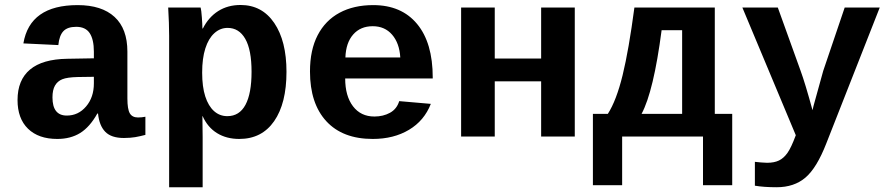

<svg xmlns="http://www.w3.org/2000/svg" viewBox="-20 -559 3641 786"><path d="M214.4 9.8Q137.7 9.8 94.7 -32Q51.8 -73.7 51.8 -149.4Q51.8 -231.4 102.8 -274.2Q153.8 -316.9 255.4 -318.4L364.3 -320.3V-347.2Q364.3 -397.5 347.2 -423.3Q330.1 -449.2 292 -449.2Q256.3 -449.2 239.5 -431.4Q222.7 -413.6 218.8 -374.5L75.7 -381.3Q102.1 -538.1 297.9 -538.1Q396.5 -538.1 449 -489.7Q501.5 -441.4 501.5 -347.7V-156.2Q501.5 -111.8 511.5 -95Q521.5 -78.1 544.9 -78.1Q560.5 -78.1 575.2 -81.1V-6.8Q563 -3.9 553.2 -1.5Q543.5 1 533.7 2.4Q523.9 3.9 512.9 4.9Q502 5.9 487.3 5.9Q435.5 5.9 410.9 -19.5Q386.2 -44.9 381.3 -94.2H378.4Q347.7 -39.1 308.3 -14.6Q269 9.8 214.4 9.8ZM364.3 -244.6 298.8 -243.7Q254.9 -242.7 235.1 -234.6Q215.3 -226.6 205.1 -208.7Q194.8 -190.9 194.8 -160.2Q194.8 -85.9 253.4 -85.9Q300.8 -85.9 332.5 -123.3Q364.3 -160.6 364.3 -217.8Z M801.3 -528.3Q804.2 -518.1 806.4 -487.3Q808.6 -456.5 808.6 -442.4H810.5Q834 -488.8 873.3 -513.7Q912.6 -538.6 964.8 -538.6Q1052.7 -538.6 1102.8 -464.8Q1152.8 -391.1 1152.8 -265.1Q1152.8 -135.7 1102.3 -63Q1051.8 9.8 959.5 9.8Q907.2 9.8 868.7 -13.9Q830.1 -37.6 809.6 -83.5H808.6L809.6 3.4V207.5H672.4V-413.1Q672.4 -461.9 668.5 -528.3ZM807.6 -261.7Q807.6 -203.6 820.3 -164.3Q833 -125 856.2 -104.2Q879.4 -83.5 910.6 -83.5Q960 -83.5 984.9 -129.9Q1009.8 -176.3 1009.8 -265.1Q1009.8 -355 984.1 -399.9Q958.5 -444.8 911.6 -444.8Q881.3 -444.8 857.4 -423.1Q833.5 -401.4 820.6 -360.8Q807.6 -320.3 807.6 -261.7Z M1505.9 9.8Q1382.8 9.8 1315.9 -62.7Q1249 -135.3 1249 -266.6Q1249 -354.5 1280.5 -415Q1312 -475.6 1370.1 -506.8Q1428.2 -538.1 1507.8 -538.1Q1623.5 -538.1 1687.5 -460.9Q1751.5 -383.8 1751.5 -241.7V-237.8H1393.1Q1393.1 -166 1425 -124Q1457 -82 1512.7 -82Q1548.8 -82 1576.7 -97.4Q1604.5 -112.8 1614.3 -145L1743.7 -133.8Q1716.8 -64.9 1654.3 -27.6Q1591.8 9.8 1505.9 9.8ZM1505.9 -451.7Q1455.6 -451.7 1425.8 -417.7Q1396 -383.8 1394 -323.7H1618.7Q1615.2 -382.3 1585.2 -417Q1555.2 -451.7 1505.9 -451.7Z M2333 -528.3V0H2195.3V-226.1H2005.4V0H1867.7V-528.3H2005.4V-319.3H2195.3V-528.3Z M2772.5 -435.5H2688.5Q2655.8 -185.1 2606.4 -92.8H2772.5ZM2526.9 0V199.2H2407.2V-92.8H2468.3Q2503.4 -147.5 2528.8 -251.2Q2554.2 -355 2577.1 -528.3H2906.2V-92.8H2977.5V199.2H2857.9V0Z M3159.2 207.5Q3107.4 207.5 3070.3 201.2V103.5L3095.2 106L3120.1 107.4Q3149.4 107.4 3168.7 98.1Q3188 88.9 3203.4 67.4Q3218.8 45.9 3237.8 -5.4L3019 -528.3H3164.1L3256.8 -271Q3276.4 -217.8 3306.2 -107.9L3310.5 -126L3350.1 -269L3438 -528.3H3581.5L3362.8 27.8Q3323.7 128.4 3277.3 168Q3231 207.5 3159.2 207.5Z"/></svg>

Font: Cousine
Style: Bold
Weight: 700
Monospace: yes
Designer: Steve Matteson
Foundry: Ascender Corporation
Version: Version 1.20